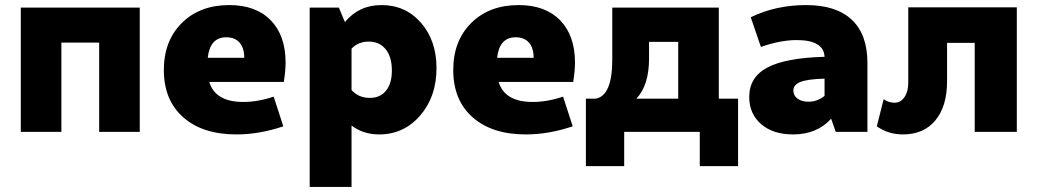

<svg xmlns="http://www.w3.org/2000/svg" viewBox="-20 -520 4091 757"><path d="M62 0V-490H531V0H371V-352H222V0Z M912 10Q779 10 702.5 -57.5Q626 -125 626 -244Q626 -359 697 -429.5Q768 -500 884 -500Q989 -500 1047.5 -440Q1106 -380 1106 -273Q1106 -241 1099 -197H805Q829 -118 939 -118Q997 -118 1059 -139L1097 -22Q1003 10 912 10ZM872 -373Q808 -373 799 -292H943Q943 -331 924.5 -352Q906 -373 872 -373Z M1201 217V-490H1316L1340 -433Q1395 -500 1484 -500Q1579 -500 1640 -430Q1701 -360 1701 -251Q1701 -139 1636.5 -64.5Q1572 10 1475 10Q1412 10 1366 -25V217ZM1366 -328V-165Q1394 -134 1438 -134Q1479 -134 1502 -162.5Q1525 -191 1525 -242Q1525 -296 1500.5 -326Q1476 -356 1434 -356Q1392 -356 1366 -328Z M2053 10Q1920 10 1843.5 -57.5Q1767 -125 1767 -244Q1767 -359 1838 -429.5Q1909 -500 2025 -500Q2130 -500 2188.5 -440Q2247 -380 2247 -273Q2247 -241 2240 -197H1946Q1970 -118 2080 -118Q2138 -118 2200 -139L2238 -22Q2144 10 2053 10ZM2013 -373Q1949 -373 1940 -292H2084Q2084 -331 2065.5 -352Q2047 -373 2013 -373Z M2290 135V-131H2329Q2394 -143 2394 -285V-490H2814V-131H2890V135H2739V0H2441V135ZM2539 -289Q2539 -184 2489 -131H2654V-355H2539Z M3107 10Q3028 10 2981 -30.5Q2934 -71 2934 -138Q2934 -216 3006 -254Q3078 -292 3231 -296Q3228 -362 3121 -362Q3057 -362 2980 -335L2940 -452Q3039 -500 3158 -500Q3277 -500 3338.5 -442Q3400 -384 3400 -272V0H3275L3257 -52Q3201 10 3107 10ZM3108 -163Q3108 -143 3124.5 -131Q3141 -119 3167 -119Q3203 -119 3231 -142V-210Q3164 -208 3136 -197Q3108 -186 3108 -163Z M3540 10Q3482 10 3437 -22L3464 -129Q3484 -115 3507 -115Q3531 -115 3546 -137Q3561 -159 3561 -194V-491H3989V0H3823V-351H3714V-200Q3714 -101 3668 -45.5Q3622 10 3540 10Z"/></svg>

Font: Cantarell Extra Bold
Style: Regular
Weight: 800
Designer: Dave Crossland, Nikolaus Waxweiler, Florian Fecher, Jacques Le Bailly, Eben Sorkin, Alexei Vanyashin, Alexios Zavras, Em
Version: Version 0.303